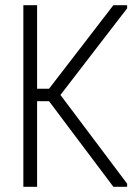

<svg xmlns="http://www.w3.org/2000/svg" viewBox="-20 -720 528 740"><path d="M70 0V-700H123V-378H169L417 -700H470V-688L213 -354L470 -12V0H417L169 -330H123V0Z"/></svg>

Font: Phudu Light Light
Style: Regular
Weight: 300
Version: Version 1.005;gftools[0.9.23]